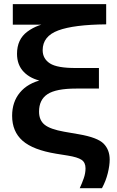

<svg xmlns="http://www.w3.org/2000/svg" viewBox="-20 -769 585 958"><path d="M377.9 169.9H488.8Q508.3 133.8 517.8 95.2Q527.3 56.6 527.3 27.3Q527.3 -21.5 497.1 -52.2Q466.8 -83 373.5 -99.1L300.3 -111.8Q231 -124 202.9 -146.5Q174.8 -168.9 174.8 -211.9Q174.8 -271.5 217.3 -299.3Q259.8 -327.1 359.9 -327.1H473.6V-429.7H359.9Q265.6 -429.2 229.2 -452.6Q192.9 -476.1 192.9 -518.6Q192.9 -588.4 270.8 -617.2Q348.6 -646 509.8 -647.5V-748.5H43.9V-646H242.2V-657.2Q168 -649.4 116.5 -611.1Q64.9 -572.8 64.9 -500.5Q64.9 -444.8 98.9 -409.9Q132.8 -375 191.4 -363.8L190.9 -371.1Q118.2 -354 79.3 -307.1Q40.5 -260.3 40.5 -191.4Q40.5 -112.8 92.5 -66.9Q144.5 -21 260.3 -2L318.4 7.3Q366.7 15.1 386.7 28.3Q406.7 41.5 406.7 70.8Q406.7 95.7 397.9 120.6Q389.2 145.5 377.9 169.9Z"/></svg>

Font: Roboto Flex
Style: wght 600 wdth 140 opsz 13.0 GRAD 0.00 slnt 0.00 XTRA 468 XOPQ 96 YOPQ 79 YTLC 514 YTUC 712 YTAS 750 YTDE -203.00 YTFI 738
Weight: 600
Width: 8
Designer: Berlow after Robertson
Foundry: Google
Version: Version 3.100